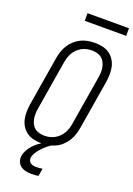

<svg xmlns="http://www.w3.org/2000/svg" viewBox="-205 -985 886 1280"><g transform="rotate(20 237.5 -344.5)"><path d="M189 8Q161 8 134.5 2.5Q108 -3 86.5 -17.5Q65 -32 50.5 -54Q36 -76 30 -101.5Q24 -127 24.5 -154.5Q25 -182 29 -210L87 -560Q91 -584 99 -608Q107 -632 121 -654Q135 -676 155 -694Q175 -712 198 -723Q221 -734 246 -738.5Q271 -743 295 -743Q323 -743 349.5 -737.5Q376 -732 397.5 -717.5Q419 -703 433.5 -681Q448 -659 454 -633.5Q460 -608 459.5 -580.5Q459 -553 455 -525L397 -175Q393 -151 385 -127Q377 -103 363 -81Q349 -59 329.5 -41Q310 -23 286.5 -12Q263 -1 238 3.5Q213 8 189 8ZM190 -46Q207 -46 225.5 -50Q244 -54 260.5 -63Q277 -72 291 -85.5Q305 -99 314.5 -115Q324 -131 329.5 -148.5Q335 -166 338 -184L396 -534Q399 -553 400 -572Q401 -591 397 -608.5Q393 -626 385 -642Q377 -658 363 -669Q349 -680 331 -684.5Q313 -689 294 -689Q277 -689 258.5 -685Q240 -681 223.5 -672Q207 -663 193 -649.5Q179 -636 169.5 -620Q160 -604 154.5 -586.5Q149 -569 146 -551L88 -201Q85 -182 84.5 -163Q84 -144 87.5 -126.5Q91 -109 99 -93Q107 -77 121 -66Q135 -55 153 -50.5Q171 -46 190 -46ZM197 223Q176 223 155 218.5Q134 214 118.5 202.5Q103 191 96 171.5Q89 152 92 131Q96 110 107 90.5Q118 71 132.5 54.5Q147 38 165.5 24Q184 10 203 -2L214 -8H256L255 0Q238 11 223 24Q208 37 194 52.5Q180 68 169 85Q158 102 155 120Q153 131 156.5 141.5Q160 152 168.5 158Q177 164 187.5 166.5Q198 169 209 169Q220 169 231.5 167.5Q243 166 254 165L245 219Q233 221 221 222Q209 223 197 223ZM181 -858V-912H475V-858Z"/></g></svg>

Font: Iosevka QP Light
Style: Italic
Weight: 300
Italic angle: -9°
Designer: Belleve Invis
Foundry: Belleve Invis
Version: Version 20.0.0; ttfautohint (v1.8.4)